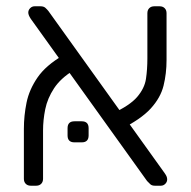

<svg xmlns="http://www.w3.org/2000/svg" viewBox="-20 -591 608 611"><path d="M473 0Q463 0 458 -5Q453 -10 448 -15L78 -531Q70 -543 70 -551Q70 -559 76 -565Q82 -571 90 -571H109Q119 -571 124.5 -566Q130 -561 134 -556L504 -40Q509 -33 510.5 -28.5Q512 -24 512 -20Q512 -12 506 -6Q500 0 492 0ZM78 0Q68 0 62 -6Q56 -12 56 -22V-181Q56 -223 64.5 -264.5Q73 -306 99.5 -344.5Q126 -383 181 -415L214 -367Q173 -342 152 -310Q131 -278 124 -243.5Q117 -209 117 -176V-22Q117 -12 111 -6Q105 0 95 0ZM361 -178 336 -229Q393 -255 416.5 -282.5Q440 -310 444.5 -340Q449 -370 449 -405V-549Q449 -559 455 -565Q461 -571 471 -571H488Q498 -571 504 -565Q510 -559 510 -549V-400Q510 -357 500.5 -318.5Q491 -280 459.5 -245.5Q428 -211 361 -178ZM217 -138Q195 -138 195 -160V-183Q195 -205 217 -205H240Q262 -205 262 -183V-160Q262 -138 240 -138Z"/></svg>

Font: Rubik Light Light
Style: Regular
Weight: 300
Version: Version 2.101